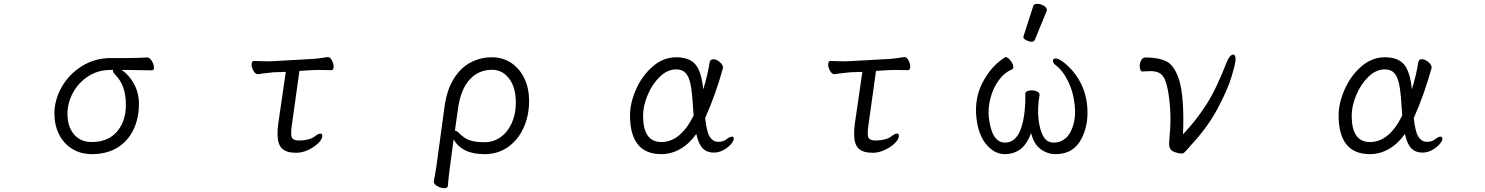

<svg xmlns="http://www.w3.org/2000/svg" viewBox="-20 -784 7727 999"><path d="M781 -432Q781 -418 770 -418Q682 -420 644 -420H613Q652 -394 677.5 -347Q703 -300 703 -244Q703 -169 674.5 -109.5Q646 -50 591 -16Q536 18 458 18Q400 18 355.5 -9.5Q311 -37 287 -85.5Q263 -134 263 -193Q263 -263 300.5 -330Q338 -397 405.5 -439.5Q473 -482 558 -482H640Q694 -482 745 -485H746Q759 -485 770 -466.5Q781 -448 781 -432ZM331 -193Q331 -125 365 -85Q399 -45 457 -45Q542 -45 588.5 -99Q635 -153 635 -238Q635 -289 621.5 -328Q608 -367 578 -397Q568 -407 568 -417V-420H554Q490 -420 439 -387Q388 -354 359.5 -301Q331 -248 331 -193Z M1620 -76Q1637 -89 1647 -89Q1657 -89 1657 -77Q1657 -60 1636.5 -39.5Q1616 -19 1584 -4Q1552 11 1521 11Q1470 11 1447 -11.5Q1424 -34 1424 -87Q1424 -114 1428 -142L1467 -410L1405 -408Q1403 -408 1350 -402Q1326 -398 1322 -398H1321Q1309 -398 1299 -415Q1289 -432 1289 -449Q1289 -467 1302 -467Q1315 -467 1325 -466L1379 -465L1405 -466L1601 -477Q1623 -478 1650 -482Q1677 -486 1684 -487H1686Q1698 -487 1707 -470Q1716 -453 1716 -437Q1716 -419 1704 -419L1639 -420Q1612 -420 1601 -419L1538 -415L1499 -136Q1495 -111 1495 -91Q1495 -70 1502.5 -62.5Q1510 -55 1529 -53H1540Q1561 -53 1583 -58.5Q1605 -64 1620 -76Z M2252 71 2293 -229Q2305 -317 2341.5 -375Q2378 -433 2429.5 -459.5Q2481 -486 2539 -486Q2597 -486 2641 -456Q2685 -426 2709 -374.5Q2733 -323 2733 -260Q2733 -182 2704 -118.5Q2675 -55 2622.5 -18.5Q2570 18 2502 18Q2441 18 2402 -1Q2363 -20 2340 -58L2322 79Q2319 99 2315.5 128.5Q2312 158 2310 184Q2309 195 2292 195Q2274 195 2255.5 184.5Q2237 174 2237 161V158Q2245 121 2252 71ZM2369 -91Q2395 -64 2424.5 -54Q2454 -44 2501 -44Q2547 -44 2584 -70Q2621 -96 2642.5 -143Q2664 -190 2664 -250Q2664 -329 2629 -375Q2594 -421 2541 -421Q2470 -421 2423.5 -370Q2377 -319 2363 -218L2347 -104Q2357 -104 2369 -91Z M3421 18Q3258 18 3258 -184Q3258 -247 3289 -318Q3320 -389 3375.5 -437.5Q3431 -486 3499 -486Q3567 -486 3598.5 -448.5Q3630 -411 3639 -319Q3662 -392 3672 -458Q3675 -476 3691 -476Q3707 -476 3724.5 -461.5Q3742 -447 3742 -432L3741 -428Q3725 -368 3700 -297.5Q3675 -227 3649 -170Q3657 -98 3672 -74Q3687 -50 3708 -47L3717 -46Q3743 -46 3759 -59Q3777 -73 3788 -73Q3798 -73 3798 -62Q3798 -51 3783 -33.5Q3768 -16 3744 -3Q3720 10 3694 10Q3659 10 3637 -11.5Q3615 -33 3603 -87Q3566 -35 3519 -8.5Q3472 18 3421 18ZM3585 -237Q3581 -306 3573 -345.5Q3565 -385 3547.5 -404Q3530 -423 3499 -423Q3453 -423 3413.5 -385Q3374 -347 3350 -290Q3326 -233 3326 -182Q3326 -45 3421 -45Q3521 -45 3589 -183Q3587 -201 3585 -237Z M4620 -76Q4637 -89 4647 -89Q4657 -89 4657 -77Q4657 -60 4636.5 -39.5Q4616 -19 4584 -4Q4552 11 4521 11Q4470 11 4447 -11.5Q4424 -34 4424 -87Q4424 -114 4428 -142L4467 -410L4405 -408Q4403 -408 4350 -402Q4326 -398 4322 -398H4321Q4309 -398 4299 -415Q4289 -432 4289 -449Q4289 -467 4302 -467Q4315 -467 4325 -466L4379 -465L4405 -466L4601 -477Q4623 -478 4650 -482Q4677 -486 4684 -487H4686Q4698 -487 4707 -470Q4716 -453 4716 -437Q4716 -419 4704 -419L4639 -420Q4612 -420 4601 -419L4538 -415L4499 -136Q4495 -111 4495 -91Q4495 -70 4502.5 -62.5Q4510 -55 4529 -53H4540Q4561 -53 4583 -58.5Q4605 -64 4620 -76Z M5356 -752Q5359 -764 5376.5 -764Q5394 -764 5410.5 -754.5Q5427 -745 5427 -732Q5427 -729 5426 -727L5364 -576Q5361 -567 5347.5 -567Q5334 -567 5319.5 -575Q5305 -583 5305 -589.5Q5305 -596 5306 -597ZM5125 -173Q5140 -42 5209 -42Q5289 -42 5309 -187Q5316 -243 5315 -294Q5313 -304 5324 -309Q5335 -314 5348.5 -314Q5362 -314 5374.5 -308.5Q5387 -303 5389 -294V-291Q5377 -221 5383.5 -164Q5390 -107 5408.5 -74.5Q5427 -42 5463 -42Q5499 -42 5525.5 -65.5Q5552 -89 5565 -135.5Q5578 -182 5572 -235.5Q5566 -289 5552 -327Q5520 -410 5473 -445Q5460 -454 5459 -465Q5457 -480 5473 -480Q5486 -480 5510.5 -462.5Q5535 -445 5562 -414Q5625 -338 5636 -241.5Q5647 -145 5610 -68Q5569 18 5473 18Q5430 18 5394.5 -8Q5359 -34 5345 -92Q5321 -29 5286.5 -5.5Q5252 18 5210.5 18Q5169 18 5137 -8Q5073 -58 5060.5 -170Q5048 -282 5102 -372Q5140 -437 5192 -474Q5210 -487 5211 -487Q5224 -487 5237.5 -469.5Q5251 -452 5252 -439Q5253 -426 5246 -423Q5205 -406 5176 -365.5Q5147 -325 5133.5 -273.5Q5120 -222 5125 -173Z M5910 -439Q5910 -457 5918 -471Q5926 -485 5940 -485Q6008 -485 6048.5 -465Q6089 -445 6113 -374.5Q6137 -304 6137 -159Q6137 -109 6135 -85Q6202 -155 6255.5 -238Q6309 -321 6362 -459Q6370 -479 6379 -489.5Q6388 -500 6396 -500Q6402 -500 6405.5 -493.5Q6409 -487 6409 -476Q6409 -455 6387.5 -384Q6366 -313 6314 -216.5Q6262 -120 6177 -29Q6173 -25 6161 -10Q6147 5 6141.5 10Q6136 15 6126 15Q6117 15 6097 9Q6077 3 6070 -8Q6063 -19 6063 -37Q6063 -45 6065 -69Q6070 -119 6070 -160Q6070 -219 6063 -274Q6056 -329 6044 -363Q6033 -392 6014.5 -403Q5996 -414 5965 -414Q5955 -414 5925 -412H5924Q5918 -412 5914 -420Q5910 -428 5910 -439Z M7108 18Q6945 18 6945 -184Q6945 -247 6976 -318Q7007 -389 7062.5 -437.5Q7118 -486 7186 -486Q7254 -486 7285.5 -448.5Q7317 -411 7326 -319Q7349 -392 7359 -458Q7362 -476 7378 -476Q7394 -476 7411.5 -461.5Q7429 -447 7429 -432L7428 -428Q7412 -368 7387 -297.5Q7362 -227 7336 -170Q7344 -98 7359 -74Q7374 -50 7395 -47L7404 -46Q7430 -46 7446 -59Q7464 -73 7475 -73Q7485 -73 7485 -62Q7485 -51 7470 -33.5Q7455 -16 7431 -3Q7407 10 7381 10Q7346 10 7324 -11.5Q7302 -33 7290 -87Q7253 -35 7206 -8.5Q7159 18 7108 18ZM7272 -237Q7268 -306 7260 -345.5Q7252 -385 7234.5 -404Q7217 -423 7186 -423Q7140 -423 7100.5 -385Q7061 -347 7037 -290Q7013 -233 7013 -182Q7013 -45 7108 -45Q7208 -45 7276 -183Q7274 -201 7272 -237Z"/></svg>

Font: Fusion Kai T
Style: Regular
Weight: 400
Designer: Fontworks Inc.
Version: Version 24.134;May 13, 2024